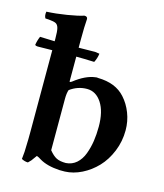

<svg xmlns="http://www.w3.org/2000/svg" viewBox="-113 -779 747 872"><g transform="rotate(15 260.0 -343.0)"><path d="M193.8 -353Q188 -337.4 188 -310.1V-68.8Q206.1 -46.4 222.7 -38.1Q239.3 -29.8 267.1 -29.8Q295.9 -31.7 316.7 -50Q337.4 -68.4 348.4 -97.9Q359.4 -127.4 364.3 -159.7Q369.1 -191.9 369.1 -228Q369.1 -298.8 342.5 -339.4Q315.9 -379.9 273.9 -379.9Q230.5 -379.9 193.8 -353ZM188 -508.8V-391.1Q191.9 -389.2 198.2 -394Q251 -435.5 296.9 -440.9Q302.7 -442.4 309.1 -440.9Q392.1 -439.5 436 -390.1Q461.4 -362.3 476.3 -324Q491.2 -285.6 491.2 -243.2Q491.2 -190.9 471.9 -143.8Q452.6 -96.7 421.6 -64.2Q390.6 -31.7 351.6 -12.2Q312.5 7.3 272.9 8.8H248Q188.5 5.4 152.8 -16.1Q141.6 -23.9 131.8 -26.9Q129.9 -23.9 124 -16.1Q114.3 -0.5 100.1 12.2Q85 12.2 69.8 3.9Q74.2 -29.3 74.2 -66.9Q75.2 -84 75.2 -127.9V-508.8Q63.5 -508.8 40.5 -508.3Q17.6 -507.8 6.8 -507.8Q-1.5 -507.8 -5.9 -512.2Q-2.9 -532.7 5.9 -553.2Q60.5 -550.8 75.2 -550.8V-563Q75.2 -597.7 71.3 -612.3Q67.4 -627 57.9 -632.1Q48.3 -637.2 23.9 -639.2Q13.7 -639.2 7.8 -640.1Q0.5 -651.9 3.9 -670.9Q48.3 -672.9 99.1 -681.2Q149.9 -689.5 175.8 -698.2Q190.9 -698.2 190.9 -686Q188 -650.9 188 -589.8V-550.8Q201.2 -550.8 227.1 -551.3Q252.9 -551.8 265.1 -551.8Q268.6 -551.8 286.1 -548.8Q283.2 -526.4 272.9 -506.8Q219.2 -508.8 188 -508.8Z"/></g></svg>

Font: Common Serif SemiBold
Style: Regular
Weight: 600
Designer: Philipp H. Poll, Khaled Hosny
Foundry: Stefan Peev, Context Ltd.
Version: Version 1.026